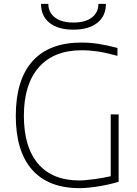

<svg xmlns="http://www.w3.org/2000/svg" viewBox="-20 -970 710 997"><path d="M361 -816Q281 -816 237 -851.5Q193 -887 193 -950H231Q231 -905 265.5 -879Q300 -853 361 -853Q423 -853 457 -879Q491 -905 491 -950H530Q530 -887 485.5 -851.5Q441 -816 361 -816ZM393 7Q231 7 146.5 -89Q62 -185 62 -368Q62 -555 148.5 -652Q235 -749 403 -749Q448 -749 492.5 -742Q537 -735 590 -721V-680Q557 -689 532 -694.5Q507 -700 486 -703Q465 -706 445.5 -707.5Q426 -709 404 -709Q260 -709 182 -621Q104 -533 104 -369Q104 -206 178 -119.5Q252 -33 392 -33Q408 -33 429 -35Q450 -37 472 -40Q494 -43 516 -47Q538 -51 555 -55V-376H596V-26Q573 -19 546.5 -13Q520 -7 492.5 -2.5Q465 2 439.5 4.5Q414 7 393 7Z"/></svg>

Font: Encode Sans Wide
Style: Thin
Weight: 100
Designer: Pablo Impallari, Andres Torresi
Foundry: Pablo Impallari, Andres Torresi
Version: Version 1.000; ttfautohint (v1.00) -l 8 -r 50 -G 200 -x 14 -